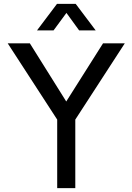

<svg xmlns="http://www.w3.org/2000/svg" viewBox="-20 -977 688 997"><path d="M373 -957H276L172 -819H258L325 -910L391 -819H477ZM371 0V-356L628 -752H515L324 -450L135 -752H20L277 -356V0Z"/></svg>

Font: Hibana SubMedium
Style: Regular
Weight: 500
Width: 6
Designer: pygmalion
Foundry: ybstudio
Version: Version 0.930;hotconv 1.0.109;makeotfexe 2.5.65596